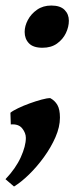

<svg xmlns="http://www.w3.org/2000/svg" viewBox="-25 -491 289 704"><path d="M26.4 192.9 -4.9 166Q32.7 126.5 51.3 85.4Q69.8 44.4 69.8 14.6Q69.8 -3.4 56.4 -20.3Q43 -37.1 14.6 -34.7L13.2 -77.6Q22 -85 41.3 -94.2Q60.5 -103.5 83.5 -111.8Q106.4 -120.1 127 -125.7Q147.5 -131.3 159.2 -131.3Q176.3 -122.1 185.5 -106Q194.8 -89.8 194.8 -59.6Q194.8 -25.9 178.5 11.7Q162.1 49.3 136.2 85Q110.4 120.6 81.3 148.9Q52.2 177.2 26.4 192.9ZM130.9 -315.9Q96.7 -315.9 81.1 -332.3Q65.4 -348.6 65.4 -374Q65.4 -395.5 77.1 -417.7Q88.9 -439.9 110.8 -455.3Q132.8 -470.7 163.1 -470.7Q195.8 -470.7 211.7 -454.8Q227.5 -439 227.5 -415Q227.5 -392.6 216.6 -369.6Q205.6 -346.7 184.1 -331.3Q162.6 -315.9 130.9 -315.9Z"/></svg>

Font: Gentium Book Plus
Style: Bold Italic
Weight: 700
Italic angle: -8°
Designer: Victor Gaultney, Annie Olsen, Iska Routamaa, Becca Hirsbrunner
Foundry: SIL International
Version: Version 6.101